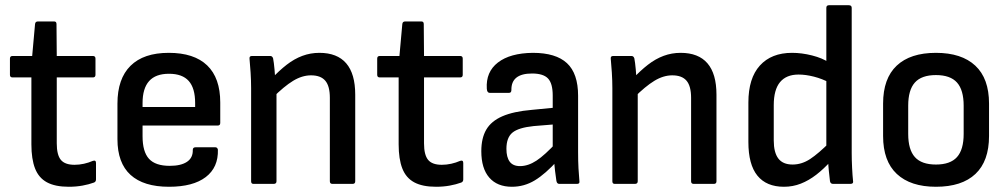

<svg xmlns="http://www.w3.org/2000/svg" viewBox="-20 -703 3855 734"><path d="M243 11Q191 11 159.5 -6Q128 -23 114 -59Q100 -95 100 -151V-407H28Q18 -407 18 -417V-479Q18 -489 28 -489H103L114 -611Q115 -621 125 -621H187Q196 -621 196 -611L197 -489H335Q345 -489 345 -479V-417Q345 -407 335 -407H197V-155Q197 -111 212.5 -92Q228 -73 265 -73Q283 -73 301 -77Q319 -81 335 -88Q347 -92 347 -80V-17Q347 -8 339 -5Q320 2 295.5 6.5Q271 11 243 11Z M626 11Q529 11 479 -34.5Q429 -80 429 -171V-307Q429 -402 479 -451.5Q529 -501 625 -501Q722 -501 772 -453Q822 -405 822 -311V-233Q822 -223 812 -223H525V-182Q525 -123 549.5 -96Q574 -69 629 -69Q672 -69 695 -84.5Q718 -100 717 -130Q717 -140 728 -140H803Q811 -140 813 -131Q815 -63 766.5 -26Q718 11 626 11ZM525 -294H726V-309Q726 -366 701.5 -393.5Q677 -421 626 -421Q575 -421 550 -393Q525 -365 525 -309Z M1251 0Q1241 0 1241 -10V-329Q1241 -374 1223.5 -394.5Q1206 -415 1169 -415Q1135 -415 1100.5 -394Q1066 -373 1022 -329L1017 -401Q1047 -433 1076 -455.5Q1105 -478 1136 -489.5Q1167 -501 1201 -501Q1269 -501 1303.5 -461Q1338 -421 1338 -341V-10Q1338 0 1328 0ZM949 0Q940 0 940 -10V-366Q940 -395 938 -426Q936 -457 934 -477Q932 -489 943 -489H1013Q1021 -489 1024 -480Q1027 -465 1029.5 -437.5Q1032 -410 1033 -390L1037 -360V-10Q1037 0 1026 0Z M1647 11Q1595 11 1563.5 -6Q1532 -23 1518 -59Q1504 -95 1504 -151V-407H1432Q1422 -407 1422 -417V-479Q1422 -489 1432 -489H1507L1518 -611Q1519 -621 1529 -621H1591Q1600 -621 1600 -611L1601 -489H1739Q1749 -489 1749 -479V-417Q1749 -407 1739 -407H1601V-155Q1601 -111 1616.5 -92Q1632 -73 1669 -73Q1687 -73 1705 -77Q1723 -81 1739 -88Q1751 -92 1751 -80V-17Q1751 -8 1743 -5Q1724 2 1699.5 6.5Q1675 11 1647 11Z M2118 0Q2109 0 2107 -12Q2105 -24 2102 -49Q2099 -74 2098 -96L2093 -128V-338Q2093 -384 2075 -403Q2057 -422 2014 -422Q1934 -422 1935 -359Q1935 -348 1926 -348H1852Q1842 -348 1841 -364Q1837 -428 1883.5 -464Q1930 -500 2017 -501Q2105 -501 2147.5 -461.5Q2190 -422 2190 -337V-122Q2190 -87 2191.5 -59.5Q2193 -32 2195 -11Q2197 0 2186 0ZM1937 11Q1881 11 1850.5 -24Q1820 -59 1820 -125Q1820 -175 1839 -207.5Q1858 -240 1900.5 -258.5Q1943 -277 2013 -283L2106 -292V-228L2020 -221Q1962 -215 1939 -196Q1916 -177 1916 -134Q1916 -102 1928.5 -85Q1941 -68 1968 -68Q1999 -68 2031 -89Q2063 -110 2110 -161L2113 -91Q2065 -38 2024.5 -13.5Q1984 11 1937 11Z M2632 0Q2622 0 2622 -10V-329Q2622 -374 2604.5 -394.5Q2587 -415 2550 -415Q2516 -415 2481.5 -394Q2447 -373 2403 -329L2398 -401Q2428 -433 2457 -455.5Q2486 -478 2517 -489.5Q2548 -501 2582 -501Q2650 -501 2684.5 -461Q2719 -421 2719 -341V-10Q2719 0 2709 0ZM2330 0Q2321 0 2321 -10V-366Q2321 -395 2319 -426Q2317 -457 2315 -477Q2313 -489 2324 -489H2394Q2402 -489 2405 -480Q2408 -465 2410.5 -437.5Q2413 -410 2414 -390L2418 -360V-10Q2418 0 2407 0Z M2977 11Q2910 11 2875.5 -31.5Q2841 -74 2841 -160V-311Q2841 -404 2885 -452.5Q2929 -501 3008 -501Q3045 -501 3084.5 -491Q3124 -481 3149 -464L3153 -386Q3123 -402 3091.5 -410Q3060 -418 3033 -418Q2986 -418 2962 -389Q2938 -360 2938 -301V-166Q2938 -120 2955.5 -97Q2973 -74 3010 -74Q3045 -74 3077 -95Q3109 -116 3155 -162L3158 -89Q3129 -57 3100.5 -35Q3072 -13 3041.5 -1Q3011 11 2977 11ZM3165 0Q3155 0 3153 -10Q3151 -27 3148.5 -50.5Q3146 -74 3146 -92L3139 -131V-673Q3139 -683 3149 -683H3225Q3236 -683 3236 -673V-118Q3236 -92 3237.5 -61.5Q3239 -31 3241 -13Q3244 0 3231 0Z M3558 11Q3461 11 3408.5 -38Q3356 -87 3356 -183V-307Q3356 -403 3408 -452Q3460 -501 3558 -501Q3656 -501 3708.5 -452Q3761 -403 3761 -307V-183Q3761 -87 3709 -38Q3657 11 3558 11ZM3558 -74Q3613 -74 3638.5 -102.5Q3664 -131 3664 -191V-299Q3664 -359 3638.5 -387.5Q3613 -416 3558 -416Q3503 -416 3477.5 -387.5Q3452 -359 3452 -299V-191Q3452 -131 3477.5 -102.5Q3503 -74 3558 -74Z"/></svg>

Font: Sofia Sans Semi Condensed SemiBold
Style: Regular
Weight: 600
Designer: Botio Nikoltchev, Ani Petrova
Foundry: lettersoup
Version: Version 4.100